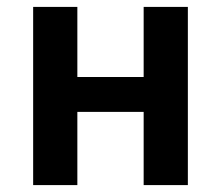

<svg xmlns="http://www.w3.org/2000/svg" viewBox="-20 -536 640 556"><path d="M76 -516H204V-313H396V-516H524V0H396V-212H204V0H76Z"/></svg>

Font: IBM Plex Mono SmBld
Style: Regular
Weight: 600
Monospace: yes
Designer: Mike Abbink, Paul van der Laan, Pieter van Rosmalen
Foundry: Bold Monday
Version: Version 2.3